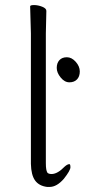

<svg xmlns="http://www.w3.org/2000/svg" viewBox="-20 -722 340 758"><path d="M166 16Q134 12 118.5 -9.5Q103 -31 102 -75V-590L99 -697Q99 -702 114.5 -702Q130 -702 146.5 -695.5Q163 -689 163 -679L161 -590V-78Q161 -49 167 -41V-40Q173 -35 183 -35H185Q208 -36 235 -64Q246 -74 254 -74Q258 -74 258 -61.5Q258 -49 232 -16Q204 16 176 16ZM232 -16ZM235 -64 236 -65Q236 -64 235 -64ZM254 -397Q235 -397 219.5 -416Q204 -435 204 -454Q204 -473 214.5 -484.5Q225 -496 244 -496Q263 -496 279 -478Q295 -460 295 -440Q295 -420 284 -408.5Q273 -397 254 -397Z"/></svg>

Font: LXGW WenKai TC Light
Style: Regular
Weight: 300
Designer: LXGW / Fontworks Inc.
Foundry: LXGW / Fontworks Inc.
Version: Version 1.330